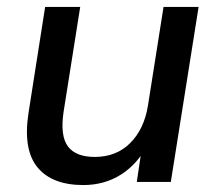

<svg xmlns="http://www.w3.org/2000/svg" viewBox="-20 -524 626 553"><path d="M220 9Q130 9 88 -42Q46 -93 62 -198L110 -504H211L163 -201Q153 -133 175.5 -102.5Q198 -72 253 -72Q315 -72 355 -112Q395 -152 406 -219L451 -504H552L472 0H374L390 -108H405Q377 -52 329 -21.5Q281 9 220 9Z"/></svg>

Font: Mulish ExtraLight SemiBold
Style: Italic
Weight: 600
Italic angle: -9°
Version: Version 3.603